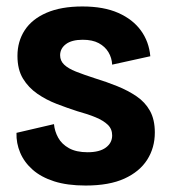

<svg xmlns="http://www.w3.org/2000/svg" viewBox="-20 -560 525 594"><path d="M245 14Q188 14 147.5 1Q107 -12 81 -35Q55 -58 42.5 -87.5Q30 -117 31 -149L147 -176Q149 -154 160 -134Q171 -114 193.5 -101.5Q216 -89 251 -89Q288 -89 307.5 -103.5Q327 -118 327 -141Q327 -161 313.5 -174Q300 -187 276 -197Q252 -207 219 -216Q188 -226 155.5 -238.5Q123 -251 95.5 -270Q68 -289 51 -317Q34 -345 34 -387Q34 -432 56.5 -466.5Q79 -501 124 -520.5Q169 -540 235 -540Q301 -540 346 -520Q391 -500 416 -465.5Q441 -431 445 -386L327 -360Q326 -381 315.5 -398.5Q305 -416 285.5 -426.5Q266 -437 236 -437Q202 -437 184 -423.5Q166 -410 166 -389Q166 -372 178.5 -360Q191 -348 215 -338.5Q239 -329 273 -318Q309 -307 342.5 -293.5Q376 -280 402.5 -262Q429 -244 444 -217Q459 -190 459 -150Q459 -103 435.5 -66Q412 -29 365 -7.5Q318 14 245 14Z"/></svg>

Font: Bricolage Grotesque SemiCondensed
Style: Bold
Weight: 700
Width: 4
Designer: Mathieu Triay
Foundry: Atelier Triay
Version: Version 1.001;gftools[0.9.33.dev8+g029e19f]